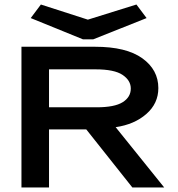

<svg xmlns="http://www.w3.org/2000/svg" viewBox="-20 -830 790 850"><path d="M75 0V-623H401Q539 -623 610 -572Q681 -521 681 -440Q681 -372 628 -325.5Q575 -279 492 -267L707 0H566L362 -257H197V0ZM197 -355H408Q487 -355 523 -377.5Q559 -400 559 -438Q559 -474 522.5 -498.5Q486 -523 403 -523H197ZM584 -810 629 -750 393 -656H347L116 -750L161 -810L369 -743Z"/></svg>

Font: Inconsolata ExtraExpanded
Style: Bold
Weight: 700
Width: 8
Monospace: yes
Designer: Raph Levien, Cyreal, Brenton Simpson
Foundry: Raph Levien, Cyreal, Google
Version: Version 3.100; ttfautohint (v1.8.4.7-5d5b)